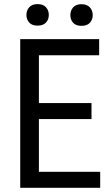

<svg xmlns="http://www.w3.org/2000/svg" viewBox="-20 -898 537 918"><path d="M417.5 -328.6H166V-76.7H459V0H76.7V-710.9H454.1V-633.8H166V-405.3H417.5ZM106.4 -826.7Q106.4 -848.6 119.9 -863.5Q133.3 -878.4 159.7 -878.4Q186 -878.4 199.7 -863.5Q213.4 -848.6 213.4 -826.7Q213.4 -804.7 199.7 -790Q186 -775.4 159.7 -775.4Q133.3 -775.4 119.9 -790Q106.4 -804.7 106.4 -826.7ZM316.4 -825.7Q316.4 -847.7 329.8 -862.8Q343.3 -877.9 369.6 -877.9Q396 -877.9 409.7 -862.8Q423.3 -847.7 423.3 -825.7Q423.3 -803.7 409.7 -789.1Q396 -774.4 369.6 -774.4Q343.3 -774.4 329.8 -789.1Q316.4 -803.7 316.4 -825.7Z"/></svg>

Font: Roboto Condensed
Style: Regular
Weight: 400
Designer: Google
Version: Version 2.001047; 2015